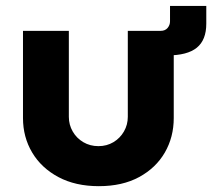

<svg xmlns="http://www.w3.org/2000/svg" viewBox="-20 -617 717 649"><path d="M314 12.3Q235 12.3 177.3 -18.5Q119.7 -49.3 88.7 -101.5Q57.7 -153.7 57.7 -218V-512.7H212.7V-222Q212.7 -195.3 225.7 -172.7Q238.7 -150 261.5 -136.5Q284.3 -123 312.7 -123Q341 -123 363.5 -136.5Q386 -150 399 -172.7Q412 -195.3 412 -222V-512.7H567.3V-218Q567.3 -153.7 537.2 -101.5Q507 -49.3 450.3 -18.5Q393.7 12.3 314 12.3ZM485 -429.7V-512.7H523Q538.2 -512.7 546.5 -522.5Q554.7 -532.3 554.7 -545V-597H677.3V-537Q677.3 -481.9 645.3 -455.8Q613.3 -429.7 545.7 -429.7Z"/></svg>

Font: MuseoModerno Thin
Style: Regular
Weight: 100
Designer: Pablo Cosgaya, Héctor Gatti, Marcela Romero, and the Authors of The MuseoModerno Project.
Foundry: Omnibus-Type Team
Version: Version 1.003